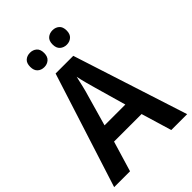

<svg xmlns="http://www.w3.org/2000/svg" viewBox="-261 -1019 1129 1129"><g transform="rotate(-45 303.5 -454.5)"><path d="M475 0 418 -190H189L132 0H0L229 -716H376L607 0ZM335 -490Q328 -514 318 -551.5Q308 -589 303 -615Q297 -587 288 -549.5Q279 -512 272 -490L217 -297H390ZM151 -849Q151 -880 167.5 -894.5Q184 -909 209 -909Q233 -909 250 -894.5Q267 -880 267 -849Q267 -819 250 -804Q233 -789 209 -789Q184 -789 167.5 -804Q151 -819 151 -849ZM337 -849Q337 -880 354 -894.5Q371 -909 396 -909Q420 -909 437 -894.5Q454 -880 454 -849Q454 -819 437 -804Q420 -789 396 -789Q371 -789 354 -804Q337 -819 337 -849Z"/></g></svg>

Font: Noto Sans SemiCondensed SemiBold
Style: Regular
Weight: 600
Width: 4
Designer: Monotype Design Team
Foundry: Monotype Imaging Inc.
Version: Version 2.013; ttfautohint (v1.8.4.7-5d5b)